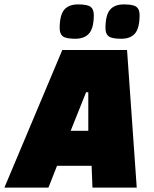

<svg xmlns="http://www.w3.org/2000/svg" viewBox="-70 -852 699 872"><path d="M150 0H-50L213 -625H507L551 0H350L346 -99H189ZM321 -433 251 -258H331V-433ZM564 -784Q564 -725 543.5 -700.5Q523 -676 480.5 -676Q438 -676 423.5 -687Q409 -698 409 -724Q409 -783 429.5 -807.5Q450 -832 492.5 -832Q535 -832 549.5 -821Q564 -810 564 -784ZM356 -784Q356 -725 335 -700.5Q314 -676 272 -676Q230 -676 215.5 -687Q201 -698 201 -724Q201 -783 221.5 -807.5Q242 -832 284.5 -832Q327 -832 341.5 -821Q356 -810 356 -784Z"/></svg>

Font: Changa One
Style: Italic
Weight: 400
Italic angle: -12°
Designer: Eduardo Rodriguez Tunni
Foundry: Eduardo Rodriguez Tunni
Version: Version 1.003